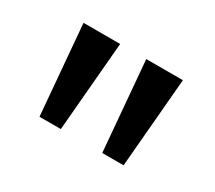

<svg xmlns="http://www.w3.org/2000/svg" viewBox="-67 -826 584 522"><g transform="rotate(30 224.5 -564.5)"><path d="M93 -424 69 -705H184L160 -424ZM290 -424 266 -705H381L357 -424Z"/></g></svg>

Font: Nunito Sans 10pt SemiExpanded Medium
Style: Regular
Weight: 500
Width: 6
Designer: Vernon Adams
Foundry: Vernon Adams
Version: Version 3.101;gftools[0.9.27]